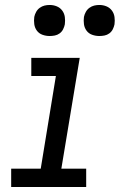

<svg xmlns="http://www.w3.org/2000/svg" viewBox="-20 -753 490 773"><path d="M25 0V-74H144L205 -447H106V-520H301L227 -74H327V0ZM380 -608Q365 -608 351 -613Q337 -618 328.5 -629.5Q320 -641 318 -655.5Q316 -670 318 -685Q320 -695 325.5 -705Q331 -715 340 -721.5Q349 -728 359 -730.5Q369 -733 380 -733Q395 -733 408.5 -727.5Q422 -722 430.5 -710.5Q439 -699 441 -684.5Q443 -670 441 -655Q439 -645 434 -635Q429 -625 420 -618.5Q411 -612 400.5 -610Q390 -608 380 -608ZM180 -608Q165 -608 151 -613Q137 -618 128.5 -629.5Q120 -641 118 -655.5Q116 -670 118 -685Q120 -695 125.5 -705Q131 -715 140 -721.5Q149 -728 159 -730.5Q169 -733 180 -733Q195 -733 208.5 -727.5Q222 -722 230.5 -710.5Q239 -699 241 -684.5Q243 -670 241 -655Q239 -645 234 -635Q229 -625 220 -618.5Q211 -612 200.5 -610Q190 -608 180 -608Z"/></svg>

Font: Zed Sans Extended
Style: Italic
Weight: 400
Width: 7
Italic angle: -9°
Designer: Belleve Invis
Foundry: Belleve Invis
Version: Version 1.0.0; ttfautohint (v1.8.4)